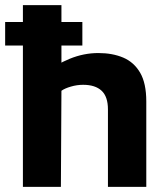

<svg xmlns="http://www.w3.org/2000/svg" viewBox="-23 -726 654 746"><path d="M66 0V-706H215.7V-405.9L153.1 -440.3Q193.2 -475.3 247.8 -497.6Q302.4 -519.9 359 -519.9Q414 -519.9 455.8 -502.2Q497.6 -484.4 521.5 -443.5Q545.4 -402.6 545.4 -331.7V0H396.4V-300.9Q396.4 -350.6 371.7 -373.5Q347.1 -396.5 299.9 -396.5Q276.1 -396.5 252.5 -389.6Q228.9 -382.8 215.7 -373.3L213.6 0ZM-3 -549V-640.5H297V-549Z"/></svg>

Font: Maven Pro
Style: Regular
Weight: 400
Designer: Joe Prince
Foundry: Joe Prince
Version: Version 2.103